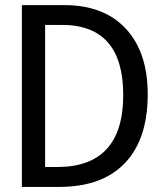

<svg xmlns="http://www.w3.org/2000/svg" viewBox="-20 -734 640 754"><path d="M65.9 0V-713.9H232.9Q387.7 -713.9 473.9 -621.6Q560.1 -529.3 560.1 -363.8Q560.1 -187.5 470.7 -93.8Q381.3 0 212.9 0ZM157.2 -636.2V-78.1H204.1Q463.9 -78.1 463.9 -360.8Q463.9 -636.2 223.1 -636.2Z"/></svg>

Font: Apple Sans Adjectives
Style: Regular
Weight: 400
Monospace: yes
Foundry: Apple Sans Adjectives
Version: Version 0.01